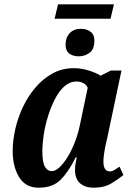

<svg xmlns="http://www.w3.org/2000/svg" viewBox="-20 -863 627 893"><path d="M234 -776 250 -843H510L494 -776ZM347 -601Q319 -601 302 -614Q285 -627 285 -655Q285 -688 304 -708.5Q323 -729 356 -729Q383 -729 401 -715.5Q419 -702 419 -675Q419 -633 396 -617Q373 -601 347 -601ZM160 10Q99 10 69 -39Q39 -88 39 -161Q39 -209 51 -262Q63 -315 86.5 -365Q110 -415 145 -456Q180 -497 224.5 -521.5Q269 -546 324 -546Q358 -546 393 -535Q428 -524 448 -511L496 -535H545L479 -222Q476 -210 471.5 -189.5Q467 -169 464 -147.5Q461 -126 461 -112Q461 -66 490 -66Q502 -66 512 -72Q522 -78 536 -88L554 -49Q531 -30 498 -10Q465 10 415 10Q376 10 352.5 -10.5Q329 -31 329 -72Q329 -87 331 -100.5Q333 -114 337 -131H332Q299 -64 262 -27Q225 10 160 10ZM220 -67Q238 -67 258 -86Q278 -105 297 -137Q316 -169 330.5 -208Q345 -247 353 -288L388 -455Q381 -470 366.5 -477Q352 -484 336 -484Q305 -484 280 -462Q255 -440 236 -403Q217 -366 203.5 -323Q190 -280 183.5 -237Q177 -194 177 -160Q177 -108 189 -87.5Q201 -67 220 -67Z"/></svg>

Font: Noto Serif Condensed
Style: Bold Italic
Weight: 700
Width: 3
Italic angle: -12°
Designer: Monotype Design Team
Foundry: Monotype Imaging Inc.
Version: Version 2.014